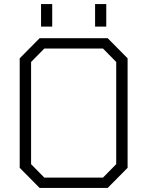

<svg xmlns="http://www.w3.org/2000/svg" viewBox="-20 -925 725 945"><path d="M182 -794V-905H237V-794ZM448 -794V-905H503V-794ZM175 0 77 -99V-638L175 -737H510L608 -638V-99L510 0ZM198 -51H487L552 -117V-620L487 -686H198L133 -620V-117Z"/></svg>

Font: Tomorrow Light
Style: Regular
Weight: 300
Designer: Tony de Marco, Monica Rizzolli
Foundry: Just in Type
Version: Version 2.002